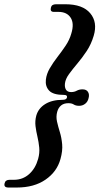

<svg xmlns="http://www.w3.org/2000/svg" viewBox="-83 -742 456 881"><path d="M224.5 -295.5Q226.5 -306.5 210.5 -306.5Q161 -306.5 142.5 -326.2Q124 -346 127.5 -376.5Q130.5 -403 145.5 -428.8Q160.5 -454.5 180.2 -480Q200 -505.5 218 -532.2Q236 -559 244 -587.5Q258.5 -634 241.2 -660.8Q224 -687.5 185 -687.5H164Q146 -687.5 150.5 -706.5Q153.5 -722.5 174 -722.5H217Q296.5 -722.5 331 -681.2Q365.5 -640 347 -578Q335.5 -539 314.8 -507.8Q294 -476.5 272 -450.5Q250 -424.5 233.8 -402.2Q217.5 -380 215 -359Q213 -341.5 219.8 -330.5Q226.5 -319.5 243.5 -319.5Q258 -319.5 269.2 -325.8Q280.5 -332 295.5 -332Q313.5 -332 320.8 -320.2Q328 -308.5 323.5 -292Q320 -275.5 308 -266Q296 -256.5 280.5 -256.5Q264.5 -256.5 255.5 -262.5Q246.5 -268.5 230.5 -268.5Q210 -268.5 197.2 -258Q184.5 -247.5 179.5 -229Q173.5 -207 178.5 -184.5Q183.5 -162 191.5 -136.2Q199.5 -110.5 202.2 -80.2Q205 -50 194.5 -12.5Q178.5 46 126 82.2Q73.5 118.5 -6 118.5H-44.5Q-66.5 118.5 -62 99.5Q-58.5 83 -39 83H-19Q21.5 83 50.8 56.8Q80 30.5 92 -13Q99.5 -40 97 -65.2Q94.5 -90.5 88.8 -114.8Q83 -139 80 -163Q77 -187 83.5 -211.5Q93 -245 124.5 -264.5Q156 -284 205 -284Q222.5 -284 224.5 -295.5Z"/></svg>

Font: Fraunces 144pt S050 SemiBold
Style: Italic
Weight: 600
Italic angle: -16°
Version: Version 1.000; ttfautohint (v1.8.3)